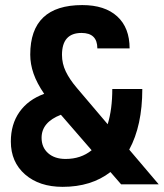

<svg xmlns="http://www.w3.org/2000/svg" viewBox="-20 -723 643 753"><path d="M225.6 9.8Q134.3 9.8 78.4 -38.8Q22.5 -87.4 22.5 -168Q22.5 -235.8 56.4 -283.9Q90.3 -332 153.3 -355Q124.5 -397 111.6 -434.3Q98.6 -471.7 98.6 -508.8Q98.6 -703.1 302.7 -703.1Q391.1 -703.1 439.7 -658.7Q488.3 -614.3 488.3 -533.2H361.8Q361.8 -593.8 299.8 -593.8Q223.1 -593.8 223.1 -507.8Q223.1 -473.6 238 -442.6Q252.9 -411.6 281.2 -378.4L402.3 -235.8Q420.4 -294.4 420.4 -374H538.1Q538.1 -230.5 486.8 -136.2L602.5 0H455.1L413.1 -48.3Q337.9 9.8 225.6 9.8ZM143.1 -182.6Q143.1 -145 168.7 -122.3Q194.3 -99.6 237.3 -99.6Q297.4 -99.6 339.4 -133.8L218.8 -272.9Q143.1 -243.7 143.1 -182.6Z"/></svg>

Font: Caskaydia Cove SemiBold
Style: Regular
Weight: 600
Monospace: yes
Designer: Aaron Bell
Foundry: Saja Typeworks
Version: Version 4.300; ttfautohint (v1.8.3)